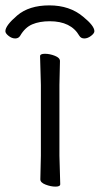

<svg xmlns="http://www.w3.org/2000/svg" viewBox="-55 -684 371 714"><path d="M-35 -568Q-35 -589 9 -626.5Q53 -664 128.5 -664Q204 -664 254 -622Q296 -588 296 -568Q296 -560 283.5 -550.5Q271 -541 258.5 -541Q246 -541 240 -551Q209 -605 130 -605Q92 -605 65 -593.5Q38 -582 20 -551Q14 -541 1.5 -541Q-11 -541 -23 -550.5Q-35 -560 -35 -568ZM95 -17 97 -105V-368L94 -475Q94 -484 112 -484Q130 -484 149 -476.5Q168 -469 168 -457L166 -368V-105L169 1Q169 10 151.5 10Q134 10 114.5 2.5Q95 -5 95 -17Z"/></svg>

Font: QiushuiShotai Bright
Style: Regular
Weight: 400
Designer: Christian Thalmann (Catharsis Fonts)
Version: Version 1.250;